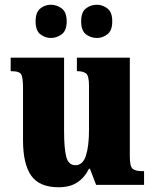

<svg xmlns="http://www.w3.org/2000/svg" viewBox="-20 -779 651 809"><path d="M227 10Q146 10 111.5 -39Q77 -88 77 -188V-407Q77 -450 70 -464.5Q63 -479 29 -479H25V-536H250V-226Q250 -155 259 -119Q268 -83 298 -83Q329 -83 342 -123Q355 -163 355 -232V-418Q355 -460 342.5 -469.5Q330 -479 307 -479H304V-536H527V-119Q527 -76 540 -67Q553 -58 576 -58H587V0H385L359 -68H355Q336 -30 305 -10Q274 10 227 10ZM389 -619Q362 -619 342 -634.5Q322 -650 322 -689Q322 -728 342 -743.5Q362 -759 389 -759Q412 -759 432.5 -743.5Q453 -728 453 -689Q453 -650 432.5 -634.5Q412 -619 389 -619ZM194 -619Q170 -619 150 -634.5Q130 -650 130 -689Q130 -728 150 -743.5Q170 -759 194 -759Q219 -759 240 -743.5Q261 -728 261 -689Q261 -650 240 -634.5Q219 -619 194 -619Z"/></svg>

Font: Noto Serif Thai Condensed Black
Style: Regular
Weight: 900
Width: 3
Designer: Monotype Design Team
Foundry: Monotype Imaging Inc.
Version: Version 2.002; ttfautohint (v1.8.4.7-5d5b)